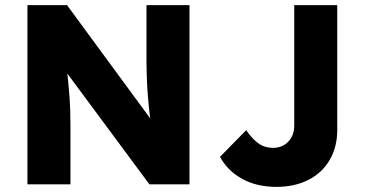

<svg xmlns="http://www.w3.org/2000/svg" viewBox="-20 -720 1425 750"><path d="M87.2 -700H241.8L606.2 -203.8L572.2 -208.6L570.6 -222.4Q559.8 -308.8 555.7 -372Q551.6 -435.2 552.2 -530V-700H720.2V0H563.6L182.2 -514.8L235.2 -506Q235.2 -503.6 235.7 -502.7Q236.2 -501.8 236.2 -499.4Q247.8 -393 251.5 -342.7Q255.2 -292.4 255.2 -231V0H87.2ZM839.4 -107.4 941.6 -211.4Q968.2 -174 991.8 -158.2Q1015.4 -142.4 1046 -142.4Q1082.6 -142.4 1106 -166.5Q1129.4 -190.6 1129.4 -230.8V-700H1297.4V-213Q1297.4 -145.8 1267.8 -95.1Q1238.2 -44.4 1184.4 -17.2Q1130.6 10 1060.4 10Q982 10 925.1 -21.8Q868.2 -53.6 839.4 -107.4Z"/></svg>

Font: Easer Grotesk Variable
Style: Regular
Weight: 400
Designer: Boardeaser, Bonnie Shaver-Troup, Thomas Jockin
Foundry: Lexend
Version: Version 1.001;Glyphs 3.1.2 (3151)